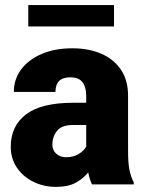

<svg xmlns="http://www.w3.org/2000/svg" viewBox="-20 -729 571 759"><path d="M343.8 0Q334.5 -19 328.6 -47.4Q309.6 -23.4 279.5 -6.8Q249.5 9.8 201.7 9.8Q152.8 9.8 112.1 -10.3Q71.3 -30.3 46.9 -66.2Q22.5 -102.1 22.5 -148.9Q22.5 -230.5 82.5 -276.6Q142.6 -322.8 270 -322.8H320.8V-350.6Q320.8 -383.8 306.4 -403.6Q292 -423.3 257.8 -423.3Q199.2 -423.3 199.2 -365.7H34.7Q34.7 -415 63.2 -453.9Q91.8 -492.7 144 -515.4Q196.3 -538.1 266.6 -538.1Q329.6 -538.1 379.2 -517.1Q428.7 -496.1 457.5 -454.3Q486.3 -412.6 486.3 -349.6V-133.3Q486.3 -81.5 492.2 -54.9Q498 -28.3 508.8 -8.3V0ZM240.7 -107.4Q271 -107.4 291.5 -120.4Q312 -133.3 320.8 -149.4V-234.9H269Q223.1 -234.9 205.1 -211.4Q187 -188 187 -157.7Q187 -135.3 202.4 -121.3Q217.8 -107.4 240.7 -107.4ZM430.7 -709V-624.5H91.8V-709Z"/></svg>

Font: Vazirmatn RD UI FD Black
Style: Regular
Weight: 900
Designer: Saber Rastikerdar
Foundry: Saber Rastikerdar
Version: Version 33.003